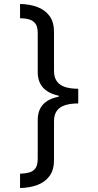

<svg xmlns="http://www.w3.org/2000/svg" viewBox="-20 -812 495 967"><path d="M374 -291Q334 -291 307 -282Q280 -273 266 -253.5Q252 -234 252 -201V-6Q252 44 229.5 74.5Q207 105 168.5 119.5Q130 134 81 135V63Q109 62 129 56Q149 50 159.5 34Q170 18 170 -13V-206Q170 -257 197 -286Q224 -315 276 -325V-330Q224 -341 197 -370.5Q170 -400 170 -450V-645Q170 -676 159.5 -691.5Q149 -707 129 -713.5Q109 -720 81 -720V-792Q130 -791 168.5 -776.5Q207 -762 229.5 -731.5Q252 -701 252 -651V-455Q252 -423 266 -403Q280 -383 307 -374Q334 -365 374 -365Z"/></svg>

Font: ugurmukhi15
Style: Book
Weight: 400
Designer: Jelle Bosma - Monotype Design Team
Foundry: Monotype Imaging Inc.
Version: Version 2.003